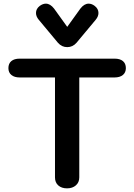

<svg xmlns="http://www.w3.org/2000/svg" viewBox="-20 -1021 735 1051"><path d="M281 -50V-597H88Q59 -597 42.5 -610.5Q26 -624 26 -648Q26 -673 42 -686.5Q58 -700 88 -700H607Q637 -700 653 -686.5Q669 -673 669 -648Q669 -624 652.5 -610.5Q636 -597 607 -597H414V-50Q414 -23 395.5 -6.5Q377 10 347 10Q317 10 299 -6Q281 -22 281 -50ZM297 -787 192 -913Q177 -931 177 -950Q177 -973 198 -989Q215 -1001 231 -1001Q255 -1001 276 -974L348 -874L420 -974Q441 -1001 465 -1001Q482 -1001 498 -989Q519 -973 519 -950Q519 -931 504 -913L399 -787Q378 -763 348 -763Q318 -763 297 -787Z"/></svg>

Font: Kodchasan
Style: Bold
Weight: 700
Designer: Katatrad Aksorn Co.,Ltd.
Foundry: Cadson Demak Co.,Ltd.
Version: Version 1.000; ttfautohint (v1.6)